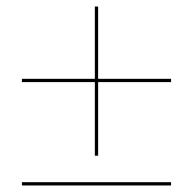

<svg xmlns="http://www.w3.org/2000/svg" viewBox="-20 -567 590 587"><path d="M503 -326V-316H280V-91H270V-316H47V-326H270V-547H280V-326ZM47 -10H503V0H47Z"/></svg>

Font: Ysabeau SC Hairline
Style: Regular
Weight: 100
Designer: Christian Thalmann (Catharsis Fonts)
Version: Version 0.003